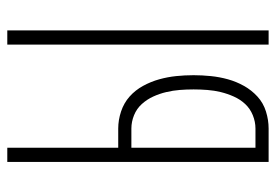

<svg xmlns="http://www.w3.org/2000/svg" viewBox="-138 -638 775 540"><g transform="rotate(-90 250.0 -367.5)"><path d="M395 0V-735H435V0ZM65 0V-735H105V-423H159Q183 -423 207 -415Q231 -407 249 -391Q267 -375 279 -353Q291 -331 297.5 -307.5Q304 -284 306.5 -260Q309 -236 309 -211Q309 -187 306.5 -162.5Q304 -138 297.5 -114.5Q291 -91 279 -69.5Q267 -48 249 -31.5Q231 -15 207 -7.5Q183 0 159 0ZM159 -37Q178 -37 196.5 -44.5Q215 -52 228 -66Q241 -80 249 -98Q257 -116 261.5 -134.5Q266 -153 267.5 -172.5Q269 -192 269 -211Q269 -231 267.5 -250Q266 -269 261.5 -288Q257 -307 249 -324.5Q241 -342 228 -356.5Q215 -371 196.5 -378.5Q178 -386 159 -386H105V-37Z"/></g></svg>

Font: Iosevka Extralight
Style: Regular
Weight: 200
Monospace: yes
Designer: Belleve Invis
Foundry: Belleve Invis
Version: Version 32.0.1; ttfautohint (v1.8.4)